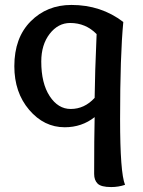

<svg xmlns="http://www.w3.org/2000/svg" viewBox="-20 -505 577 777"><path d="M264 -412Q215 -412 181 -368Q147 -324 147 -256Q147 -168 181 -116Q215 -64 266 -64Q322 -64 363 -109Q364 -206 371 -367Q327 -412 264 -412ZM242 10Q158 10 98 -60.5Q38 -131 38 -237Q38 -352 104 -418.5Q170 -485 269 -485Q389 -485 479 -416Q466 -282 466 -23Q466 194 486 243Q459 252 430 252Q389 252 375 238Q361 224 361 199Q361 52 363 -31Q311 10 242 10Z"/></svg>

Font: Overlock
Style: Bold
Weight: 700
Designer: Dario Muhafara
Foundry: Dario Manuel Muhafara
Version: Version 1.002